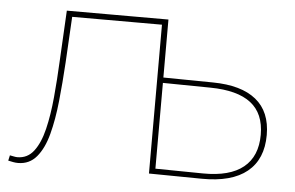

<svg xmlns="http://www.w3.org/2000/svg" viewBox="-43 -577 982 640"><g transform="rotate(5 448.5 -257.0)"><path d="M38 3Q30 3 22 1.5Q14 0 5 -2L9 -20Q15 -19 22 -17.5Q29 -16 34 -16Q68 -16 89 -43.5Q110 -71 121.5 -118.5Q133 -166 138.5 -225.5Q144 -285 147 -348L156 -517H496V0H476V-506L484 -498H168L176 -506L167 -344Q163 -277 156.5 -214.5Q150 -152 137 -103Q124 -54 100 -25.5Q76 3 38 3ZM653 2 476 0V-517H496V-323L662 -321Q757 -320 806.5 -280Q856 -240 856 -162Q856 -81 804.5 -39Q753 3 653 2ZM655 -16Q745 -15 790.5 -52Q836 -89 836 -161Q836 -232 791 -267Q746 -302 655 -303L496 -305V-18Z"/></g></svg>

Font: Montserrat Thin
Style: Regular
Weight: 100
Designer: Julieta Ulanovsky
Foundry: Julieta Ulanovsky
Version: Version 9.000